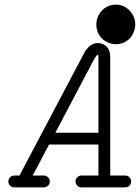

<svg xmlns="http://www.w3.org/2000/svg" viewBox="-20 -811 604 829"><path d="M396 -705Q396 -706 396 -706Q397 -741 421 -766Q445 -791 480 -791Q515 -791 540 -765Q564 -739 564 -705Q563 -671 541 -646Q516 -620 480 -620Q445 -621 420 -645Q396 -670 396 -705ZM331 -2Q321 -2 313.5 -9.5Q306 -17 306 -27.5Q306 -38 313.5 -45.5Q321 -53 331 -53H405V-187H192Q159 -125 121 -53H170Q180 -53 187.5 -45.5Q195 -38 195 -27.5Q195 -17 187.5 -9.5Q180 -2 170 -2H41Q31 -2 23.5 -9.5Q16 -17 16 -27.5Q16 -38 23.5 -45.5Q31 -53 41 -53H64Q335 -566 340 -575.5Q345 -585 349 -592Q357 -603 366 -611Q382 -625 403 -625Q426 -625 442 -608Q451 -597 453.5 -586Q456 -575 456 -562V-53H521Q532 -53 539 -45.5Q546 -38 546 -27.5Q546 -17 539 -9.5Q532 -2 521 -2ZM405 -238V-562Q405 -574 403 -574.5Q401 -575 399 -573Q395 -569 391.5 -564Q388 -559 384 -551Q381 -544 219 -238Z"/></svg>

Font: TT2020Base
Style: Italic
Weight: 400
Italic angle: -15°
Version: Version 0.2.000